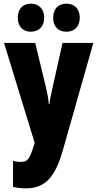

<svg xmlns="http://www.w3.org/2000/svg" viewBox="-20 -787 531 1047"><path d="M77 -690C77 -642 105 -614 148 -614C193 -614 221 -644 221 -690C221 -737 193 -767 148 -767C105 -767 77 -739 77 -690ZM270 -690C270 -643 297 -614 342 -614C388 -614 415 -644 415 -690C415 -737 388 -767 342 -767C298 -767 270 -739 270 -690ZM2 -553 169 -8 166 2C141 83 131 96 91 96C78 96 64 94 51 90V232C72 237 95 240 121 240C221 240 279 186 322 35L489 -553H321L267 -311C257 -270 252 -242 250 -220H246C245 -243 238 -279 230 -313L172 -553Z"/></svg>

Font: Noto Sans Hebrew ExtraCondensed Black
Style: Regular
Weight: 900
Width: 2
Designer: Monotype Design Team
Foundry: Monotype Imaging Inc.
Version: Version 2.004